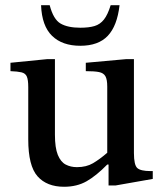

<svg xmlns="http://www.w3.org/2000/svg" viewBox="-20 -704 629 734"><path d="M225 10Q159 10 123.5 -30Q88 -70 88 -171V-371Q88 -399 82.5 -411.5Q77 -424 62 -427.5Q47 -431 20 -432V-464L161 -478H190V-189Q190 -139 201 -112Q212 -85 231 -75Q250 -65 274 -65Q310 -65 335.5 -80Q361 -95 390 -120V-373Q390 -400 383 -412.5Q376 -425 358.5 -428.5Q341 -432 308 -432V-464L463 -478H492V-119Q492 -73 505 -61.5Q518 -50 555 -50H564V-20L422 5H395V-75H390Q348 -32 311 -11Q274 10 225 10ZM287 -529Q218 -529 179 -567Q140 -605 137 -684H170Q184 -630 211.5 -614Q239 -598 287 -598Q320 -598 341.5 -604.5Q363 -611 377.5 -629.5Q392 -648 403 -684H437Q428 -605 392 -567Q356 -529 287 -529Z"/></svg>

Font: STIX Two Text Medium
Style: Regular
Weight: 500
Designer: Ross Mills, John Hudson & Paul Hanslow, Tiro Typeworks Ltd; with prior portions MicroPress Inc., and Coen Hoffman.
Foundry: Tiro Typeworks Ltd
Version: Version 2.13 b171